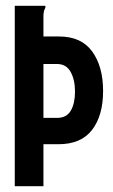

<svg xmlns="http://www.w3.org/2000/svg" viewBox="-20 -643 390 663"><path d="M31 0V-623H136Q137 -622 137 -619Q137 -616 134 -610.5Q131 -605 130 -592V-517H184Q261 -517 298.5 -465Q336 -413 336 -329Q336 -244 298 -194.5Q260 -145 182 -145H130V0ZM130 -236H178Q210 -236 224.5 -261Q239 -286 239 -327Q239 -367 224 -394.5Q209 -422 177 -422H130Z"/></svg>

Font: Inconsolata ExtraCondensed ExtraBold
Style: Regular
Weight: 800
Width: 2
Monospace: yes
Designer: Raph Levien, Cyreal, Brenton Simpson
Foundry: Raph Levien, Cyreal, Google
Version: Version 3.001; ttfautohint (v1.8.2.53-6de2)